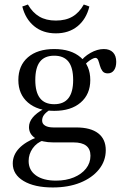

<svg xmlns="http://www.w3.org/2000/svg" viewBox="-20 -646 572 859"><path d="M216.1 192.7Q133.9 192.7 85.5 163.7Q37.1 134.7 37.1 85.5Q37.1 47.6 65.3 17.7Q93.5 -12.1 150 -33.9L175 -18.5Q144.4 -8.1 126.2 17.7Q108.1 43.5 108.1 74.2Q108.1 115.3 140.7 138.7Q173.4 162.1 230.6 162.1Q275.8 162.1 310.5 147.6Q345.2 133.1 364.9 108.1Q384.7 83.1 384.7 50.8Q384.7 21 365.7 6Q346.8 -8.9 308.9 -8.9H218.5Q168.5 -8.9 139.1 -27Q109.7 -45.2 109.7 -77.4Q109.7 -100 126.2 -120.2Q142.7 -140.3 175 -158.1L202.4 -154Q184.7 -142.7 176.6 -131.5Q168.5 -120.2 168.5 -106.5Q168.5 -91.9 181.9 -83.9Q195.2 -75.8 219.4 -75.8H321Q385.5 -75.8 419.4 -49.6Q453.2 -23.4 453.2 25.8Q453.2 74.2 422.6 112.1Q391.9 150 338.7 171.4Q285.5 192.7 216.1 192.7ZM222.6 -150Q148.4 -150 105.2 -187.1Q62.1 -224.2 62.1 -287.9Q62.1 -352.4 104.8 -389.5Q147.6 -426.6 222.6 -426.6Q297.6 -426.6 340.7 -389.5Q383.9 -352.4 383.9 -287.9Q383.9 -224.2 340.7 -187.1Q297.6 -150 222.6 -150ZM222.6 -179.8Q265.3 -179.8 286.3 -206.9Q307.3 -233.9 307.3 -287.9Q307.3 -343.5 286.3 -370.2Q265.3 -396.8 222.6 -396.8Q179.8 -396.8 158.9 -370.2Q137.9 -343.5 137.9 -287.9Q137.9 -233.9 158.9 -206.9Q179.8 -179.8 222.6 -179.8ZM462.1 -317.7Q446 -317.7 438.3 -328.2Q430.6 -338.7 427 -352.4Q423.4 -366.1 419.4 -376.6Q415.3 -387.1 406.5 -387.1Q401.6 -387.1 391.5 -381.9Q381.5 -376.6 370.6 -367.3Q359.7 -358.1 351.6 -345.2L337.1 -366.1Q354 -391.9 384.7 -409.3Q415.3 -426.6 444.4 -426.6Q471 -426.6 485.5 -411.7Q500 -396.8 500 -369.4Q500 -345.2 489.9 -331.5Q479.8 -317.7 462.1 -317.7ZM229.8 -496.8Q171.8 -496.8 132.7 -529Q93.5 -561.3 79.8 -616.9L104.8 -625.8Q125.8 -589.5 156 -571.8Q186.3 -554 229.8 -554Q274.2 -554 304.4 -571.8Q334.7 -589.5 354.8 -625.8L379.8 -616.9Q366.1 -560.5 327 -528.6Q287.9 -496.8 229.8 -496.8Z"/></svg>

Font: Playfair 12pt Light
Style: Regular
Weight: 300
Designer: Claus Eggers Sørensen
Foundry: Claus Eggers Sørensen
Version: Version 2.000;gftools[0.9.28]